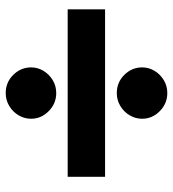

<svg xmlns="http://www.w3.org/2000/svg" viewBox="14 -678 619 688"><g transform="rotate(-90 324.0 -334.5)"><path d="M34 -268V-402H634V-268ZM334 -45Q296.5 -45 269.2 -72Q242 -99 242 -135Q242 -159.5 254.5 -180.2Q267 -201 288 -213.5Q309 -226 334 -226Q372.5 -226 399.2 -199Q426 -172 426 -135Q426 -111 413.5 -90.5Q401 -70 380.2 -57.5Q359.5 -45 334 -45ZM334 -443Q296.5 -443 269.2 -470Q242 -497 242 -533Q242 -557.5 254.5 -578.2Q267 -599 288 -611.5Q309 -624 334 -624Q372.5 -624 399.2 -597Q426 -570 426 -533Q426 -509 413.5 -488.5Q401 -468 380.2 -455.5Q359.5 -443 334 -443Z"/></g></svg>

Font: Geologica Black
Style: Regular
Weight: 900
Designer: Sindre Bremnes, Frode Helland
Foundry: Monokrom Skriftforlag AS
Version: Version 1.010;gftools[0.9.28]